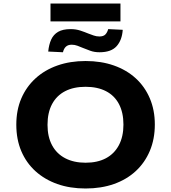

<svg xmlns="http://www.w3.org/2000/svg" viewBox="-20 -1064 976 1095"><path d="M468 11Q379 11 307 -14.5Q235 -40 182.5 -87.5Q130 -135 101.5 -202Q73 -269 73 -353Q73 -436 101.5 -502.5Q130 -569 182.5 -617Q235 -665 307.5 -690.5Q380 -716 468 -716Q557 -716 629.5 -690.5Q702 -665 754 -617.5Q806 -570 834.5 -503Q863 -436 863 -354Q863 -271 834.5 -203.5Q806 -136 754 -88Q702 -40 629.5 -14.5Q557 11 468 11ZM468 -136Q536 -136 584 -161.5Q632 -187 658 -236Q684 -285 684 -353Q684 -422 658.5 -470.5Q633 -519 584.5 -544Q536 -569 468 -569Q400 -569 351.5 -544Q303 -519 277 -470.5Q251 -422 251 -352Q251 -284 277 -235.5Q303 -187 352 -161.5Q401 -136 468 -136ZM268 -942V-1044H667V-942ZM548 -766Q518 -766 495 -774.5Q472 -783 452 -791Q438 -797 422 -803Q406 -809 389 -809Q368 -809 356 -798Q344 -787 339 -766L255 -770Q259 -810 272 -838.5Q285 -867 311.5 -882.5Q338 -898 383 -898Q413 -898 438.5 -889.5Q464 -881 483 -873Q499 -867 514.5 -861.5Q530 -856 547 -856Q570 -856 581 -867.5Q592 -879 597 -898L680 -894Q676 -835 645 -800.5Q614 -766 548 -766Z"/></svg>

Font: Nunito Sans 7pt SemiExpanded ExtraBold
Style: Regular
Weight: 800
Width: 6
Designer: Vernon Adams
Foundry: Vernon Adams
Version: Version 3.101;gftools[0.9.27]